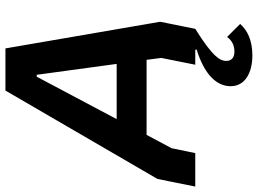

<svg xmlns="http://www.w3.org/2000/svg" viewBox="-159 -597 948 706"><g transform="rotate(-90 315.0 -244.0)"><path d="M478 144C455 144 444 132 444 114C444 94 454 67 562 0L588 -129L490 -698H335L10 -139L-18 0H105L123 -87L172 -179H448L455 -125L430 0H485L486 5C395 33 351 78 351 130C351 184 402 210 464 210C521 210 557 191 580 165L532 117C518 137 498 144 478 144ZM230 -289 386 -583H393L433 -289Z"/></g></svg>

Font: Braiins Sans SemiBold
Style: Italic
Weight: 600
Italic angle: -11.31°
Designer: Mike Abbink, Paul van der Laan, Pieter van Rosmalen, Jiri Chlebus, Lubos Buracinsky
Foundry: Bold Monday, Sudetype
Version: Version 1.000;hotconv 1.0.109;makeotfexe 2.5.65596